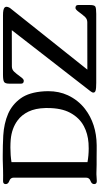

<svg xmlns="http://www.w3.org/2000/svg" viewBox="331 -1072 754 1457"><g transform="rotate(-90 708.5 -343.0)"><path d="M745.6 -34.7 1208.5 -630.9 933.6 -630.4Q910.2 -630.4 894.3 -614Q878.4 -597.7 854.5 -564.5Q837.4 -540 825.2 -540Q802.7 -540 802.7 -560.1V-650.4Q802.7 -681.6 816.2 -689.7Q829.6 -697.8 870.6 -697.8H1321.8Q1367.2 -697.8 1379.9 -686Q1386.2 -679.7 1386.2 -670.9Q1386.2 -660.6 1377.4 -645.5L909.2 -57.6L1268.6 -58.1Q1292 -58.1 1307.9 -74.2Q1323.7 -90.3 1348.1 -124Q1365.7 -147.9 1377 -147.9Q1399.4 -147.9 1399.4 -127.9V-37.6Q1399.4 -4.4 1387.7 2.7Q1376 9.8 1332 9.8H809.1Q765.6 9.8 750 4.9Q734.9 0.5 734.9 -12.2Q734.9 -21.5 745.6 -34.7ZM744.6 -386.7Q745.6 -370.1 745.6 -355Q745.6 -272.5 714.8 -206.1Q677.7 -127 611.3 -75.7Q498.5 11.2 336.4 13.2H297.4Q269 13.2 244.1 12.7H187Q146 12.7 125 11.2H113.8Q94.7 11.2 63.5 14.2Q40.5 14.2 40.5 -6.3Q40.5 -24.9 64.9 -33.7Q89.4 -42.5 89.4 -67.9V-616.2Q89.4 -641.1 64.9 -649.7Q40.5 -658.2 40.5 -677.2Q40.5 -697.3 63 -697.3Q83.5 -696.8 104.5 -696.8Q125 -696.8 146 -697.3Q188 -698.7 228.5 -699.7H257.3Q332.5 -699.7 408.7 -695.8Q500.5 -690.4 574.7 -658.7Q645 -627.4 691.2 -563.5Q737.3 -499.5 744.6 -386.7ZM207 -633.3V-56.6Q256.8 -47.4 311 -47.4Q332 -47.4 352.1 -48.8Q423.8 -54.2 479 -83.5Q544.4 -117.7 582.5 -189.5Q617.7 -255.9 617.7 -359.4V-375.5Q615.7 -452.6 590.6 -504.4Q565.4 -556.2 524.4 -586.4Q464.4 -631.3 378.4 -639.2Q348.6 -641.6 317.9 -641.6Q258.8 -641.6 207 -633.3Z"/></g></svg>

Font: Caudex
Style: Bold
Weight: 700
Version: Version 1.01